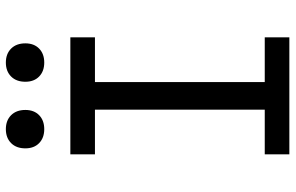

<svg xmlns="http://www.w3.org/2000/svg" viewBox="-192 -792 985 640"><g transform="rotate(-90 300.0 -472.5)"><path d="M411 -817Q382 -817 364.5 -834Q347 -851 347 -880Q347 -910 364.5 -927.5Q382 -945 411 -945Q440 -945 457.5 -927.5Q475 -910 475 -880Q475 -851 457.5 -834Q440 -817 411 -817ZM189 -817Q160 -817 142.5 -834Q125 -851 125 -880Q125 -910 142.5 -927.5Q160 -945 189 -945Q218 -945 235.5 -927.5Q253 -910 253 -880Q253 -851 235.5 -834Q218 -817 189 -817ZM105 0V-82H254V-648H105V-730H495V-648H346V-82H495V0Z"/></g></svg>

Font: JetBrainsMono NFM
Style: Regular
Weight: 400
Monospace: yes
Designer: Philipp Nurullin, Konstantin Bulenkov
Foundry: JetBrains
Version: Version 2.304; ttfautohint (v1.8.4.7-5d5b);Nerd Fonts 3.3.0